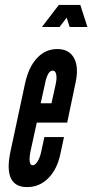

<svg xmlns="http://www.w3.org/2000/svg" viewBox="-20 -755 376 783"><path d="M90.5 8Q141 8 177.2 -28.5Q213.5 -65 226.5 -128.5L241 -196H161L148 -136Q143 -112 133.2 -96.5Q123.5 -81 113.5 -81Q94 -81 104 -136L130 -255H254L288 -417Q302 -481 282 -518Q262 -555 213.5 -555Q165.5 -555 131 -518.2Q96.5 -481.5 82 -414L21.5 -131.5Q-6 8 90.5 8ZM146 -334 163 -411Q173.5 -467 195 -467Q206 -467 209.2 -451.5Q212.5 -436 207 -411L190 -334ZM151 -645H223L252 -683L264 -645H336.5L307.5 -735H220Z"/></svg>

Font: League Gothic SemiCondensed Italic
Style: Regular
Weight: 400
Width: 4
Designer: The League of Moveable Type
Version: Version 1.600; ttfautohint (v1.8.3)